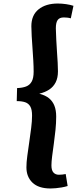

<svg xmlns="http://www.w3.org/2000/svg" viewBox="-20 -842 451 1090"><path d="M77 -342Q107 -343 128 -351Q149 -359 160 -379Q171 -399 171 -435Q171 -464 169 -498.5Q167 -533 164.5 -568Q162 -603 160 -636Q158 -669 158 -693Q158 -756 199 -789Q240 -822 308 -822Q331 -822 355 -818.5Q379 -815 397 -809L382 -738Q371 -741 361 -742Q351 -743 342 -743Q318 -743 307.5 -728.5Q297 -714 297 -681Q298 -650 299.5 -616Q301 -582 303.5 -548Q306 -514 307.5 -485.5Q309 -457 309 -437Q309 -400 296 -374.5Q283 -349 259.5 -333.5Q236 -318 203 -310Q238 -301 258.5 -284Q279 -267 289 -241.5Q299 -216 299 -180Q299 -144 295 -104Q291 -64 285.5 -25.5Q280 13 276 45Q272 77 272 97Q272 125 283.5 137.5Q295 150 314 150Q323 150 333.5 149Q344 148 353 146L364 214Q348 219 330.5 222Q313 225 296.5 226.5Q280 228 267 228Q199 228 164.5 195Q130 162 130 108Q130 80 135 43Q140 6 146 -35Q152 -76 157 -115.5Q162 -155 162 -186Q162 -220 152 -237.5Q142 -255 123 -261.5Q104 -268 75 -268Z"/></svg>

Font: Literata
Style: Bold Italic
Weight: 700
Italic angle: -2°
Designer: Latin by Veronika Burian and Jose Scaglione. Greek by Irene Vlachou. Cyrillic by Vera Evstafieva
Foundry: TypeTogether
Version: Version 3.103;gftools[0.9.29]